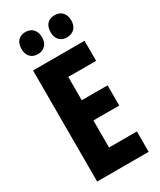

<svg xmlns="http://www.w3.org/2000/svg" viewBox="-228 -995 891 1069"><g transform="rotate(-30 217.0 -460.5)"><path d="M66 -849C66 -804 92 -779 132 -779C172 -779 198 -806 198 -849C198 -894 172 -921 132 -921C92 -921 66 -896 66 -849ZM253 -849C253 -805 278 -779 319 -779C360 -779 386 -806 386 -849C386 -894 360 -921 319 -921C279 -921 253 -896 253 -849ZM393 0V-131H214V-305H380V-435H214V-585H393V-714H62V0Z"/></g></svg>

Font: Noto Sans Arabic UI XCn XBd
Style: Regular
Weight: 800
Width: 2
Designer: Monotype Design Team, Nadine Chahine and Nizar Qandah
Foundry: Monotype Imaging Inc.
Version: Version 2.010